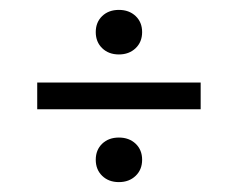

<svg xmlns="http://www.w3.org/2000/svg" viewBox="-20 -419 483 390"><path d="M268.7 -353.8Q268.7 -333.8 255.5 -321.1Q242.2 -308.4 221.5 -308.4Q200.7 -308.4 187.6 -321.1Q174.5 -333.8 174.5 -353.8Q174.5 -373.8 187.6 -386.4Q200.7 -398.9 221.5 -398.9Q242.2 -398.9 255.5 -386.4Q268.7 -373.8 268.7 -353.8ZM387.6 -197.1H55.6V-251.3H387.6ZM268.7 -94.5Q268.7 -74.5 255.5 -61.8Q242.2 -49.1 221.5 -49.1Q200.7 -49.1 187.6 -61.8Q174.5 -74.5 174.5 -94.5Q174.5 -114.5 187.6 -127.1Q200.7 -139.6 221.5 -139.6Q242.2 -139.6 255.5 -127.1Q268.7 -114.5 268.7 -94.5Z"/></svg>

Font: Rasa
Style: Regular
Weight: 400
Version: Version 1.000;PS 1.000;hotconv 1.0.88;makeotf.lib2.5.647800;